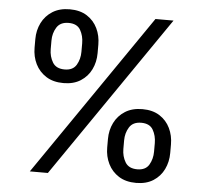

<svg xmlns="http://www.w3.org/2000/svg" viewBox="-53 -793 917 858"><g transform="rotate(5 406.0 -363.5)"><path d="M446 -136.4V-174.7Q446 -214.5 462.5 -247.7Q479 -280.9 510.8 -301Q542.6 -321 588.1 -321Q634.2 -321 665.5 -301Q696.7 -280.9 712.7 -247.7Q728.7 -214.5 728.7 -174.7V-136.4Q728.7 -96.6 712.5 -63.4Q696.4 -30.2 665 -10.1Q633.5 9.9 588.1 9.9Q541.9 9.9 510.3 -10.1Q478.7 -30.2 462.4 -63.4Q446 -96.6 446 -136.4ZM83.8 -552.6V-590.9Q83.8 -630.7 100.3 -663.9Q116.8 -697.1 148.6 -717.2Q180.4 -737.2 225.9 -737.2Q272 -737.2 303.3 -717.2Q334.5 -697.1 350.5 -663.9Q366.5 -630.7 366.5 -590.9V-552.6Q366.5 -512.8 350.3 -479.6Q334.2 -446.4 302.7 -426.3Q271.3 -406.2 225.9 -406.2Q179.7 -406.2 148.1 -426.3Q116.5 -446.4 100.1 -479.6Q83.8 -512.8 83.8 -552.6ZM110.8 0 610.8 -727.3H691.8L191.8 0ZM518.5 -174.7V-136.4Q518.5 -103.3 534.1 -77.2Q549.7 -51.1 588.1 -51.1Q625.4 -51.1 640.8 -77.2Q656.2 -103.3 656.2 -136.4V-174.7Q656.2 -207.7 641.3 -233.8Q626.4 -259.9 588.1 -259.9Q550.8 -259.9 534.6 -233.8Q518.5 -207.7 518.5 -174.7ZM156.2 -590.9V-552.6Q156.2 -519.5 171.9 -493.4Q187.5 -467.3 225.9 -467.3Q263.1 -467.3 278.6 -493.4Q294 -519.5 294 -552.6V-590.9Q294 -623.9 279.1 -650Q264.2 -676.1 225.9 -676.1Q188.6 -676.1 172.4 -650Q156.2 -623.9 156.2 -590.9Z"/></g></svg>

Font: Inter UI
Style: Regular
Weight: 400
Designer: Rasmus Andersson
Foundry: rsms
Version: 3.2;8d6f07862